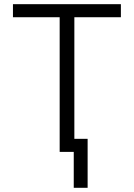

<svg xmlns="http://www.w3.org/2000/svg" viewBox="-20 -727 641 919"><path d="M42 -707H558.6V-644.5H335.9V-62.5H399.4V171.9H333V0H265.6V-644.5H42Z"/></svg>

Font: Pretendard GOV Light
Style: Regular
Weight: 300
Designer: Base glyphs from Inter by Rasmus Andersson; Hangeul glyphs from Noto Sans CJK(Source Han Sans) by Jang Soo-young and Kan
Foundry: Kil Hyung-jin
Version: Version 1.309